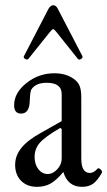

<svg xmlns="http://www.w3.org/2000/svg" viewBox="-20 -706 412 737"><path d="M88.9 -480Q84.5 -475.1 76.7 -479.7Q68.8 -484.4 71.8 -490.2L166 -671.9Q174.3 -686 184.1 -686Q195.3 -686 202.1 -671.9L295.9 -491.2Q299.3 -484.9 291.3 -479.7Q283.2 -474.6 278.8 -480L198.2 -581.1Q188 -594.2 184.1 -594.2Q180.2 -594.2 169.9 -581.1ZM122.1 11.2Q84 11.2 61 -12Q38.1 -35.2 38.1 -73.2Q38.1 -108.4 61.8 -137.9Q85.4 -167.5 134.8 -194.8L216.8 -241.2V-345.2Q216.8 -388.2 159.2 -388.2Q118.2 -388.2 101.1 -363.8Q95.7 -356.9 94.2 -317.9Q92.8 -270 61 -270Q34.2 -270 34.2 -301.8Q34.2 -349.6 81.5 -387.2Q128.9 -424.8 189 -424.8Q232.4 -424.8 262.2 -403.8Q278.8 -392.6 285.4 -376.7Q292 -360.8 292 -332V-97.2Q292 -42 325.2 -42Q339.4 -42 355 -59.1Q357.4 -61.5 362.1 -58.8Q366.7 -56.2 369.9 -51.3Q373 -46.4 371.1 -43Q354.5 -13.2 337.6 -1Q320.8 11.2 294.9 11.2Q240.2 11.2 223.1 -45.9Q196.8 -14.2 174.3 -1.5Q151.9 11.2 122.1 11.2ZM163.1 -38.1Q183.1 -38.1 200 -56.4Q216.8 -74.7 216.8 -97.2V-210.9L210.9 -214.8Q153.3 -181.2 133.1 -158.2Q112.8 -135.3 112.8 -103Q112.8 -75.2 127.2 -56.6Q141.6 -38.1 163.1 -38.1Z"/></svg>

Font: Junicode SmCond
Style: Regular
Weight: 400
Width: 4
Designer: Peter S. Baker
Version: Version 2.206